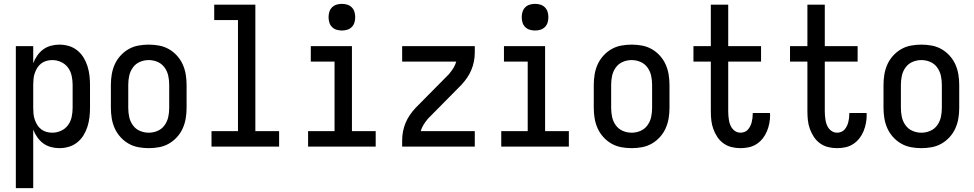

<svg xmlns="http://www.w3.org/2000/svg" viewBox="-20 -759 5040 994"><path d="M62 215V-520H152V-432Q160 -453 173 -471.5Q186 -490 203.5 -503Q221 -516 243 -522Q265 -528 287 -528Q312 -528 336 -521Q360 -514 379.5 -498.5Q399 -483 412 -462Q425 -441 432.5 -417.5Q440 -394 443 -369.5Q446 -345 446 -320V-200Q446 -175 443 -150.5Q440 -126 432.5 -102.5Q425 -79 412 -58Q399 -37 379.5 -21.5Q360 -6 336 1Q312 8 287 8Q265 8 243 2Q221 -4 203.5 -17Q186 -30 173 -48.5Q160 -67 152 -88V215ZM251 -72Q274 -72 296 -82Q318 -92 332 -111Q346 -130 351 -153.5Q356 -177 356 -200V-320Q356 -343 351 -366.5Q346 -390 332 -409Q318 -428 296 -438Q274 -448 251 -448Q236 -448 221 -444Q206 -440 193.5 -430.5Q181 -421 173 -408Q165 -395 160 -380.5Q155 -366 153.5 -350.5Q152 -335 152 -320V-200Q152 -185 153.5 -169.5Q155 -154 160 -139.5Q165 -125 173 -112Q181 -99 193.5 -89.5Q206 -80 221 -76Q236 -72 251 -72Z M750 8Q723 8 696 3Q669 -2 645.5 -15.5Q622 -29 603.5 -49.5Q585 -70 574 -94.5Q563 -119 558.5 -146Q554 -173 554 -200V-320Q554 -347 558.5 -374Q563 -401 574 -425.5Q585 -450 603.5 -470.5Q622 -491 645.5 -504.5Q669 -518 696 -523Q723 -528 750 -528Q777 -528 804 -523Q831 -518 854.5 -504.5Q878 -491 896.5 -470.5Q915 -450 926 -425.5Q937 -401 941.5 -374Q946 -347 946 -320V-200Q946 -173 941.5 -146Q937 -119 926 -94.5Q915 -70 896.5 -49.5Q878 -29 854.5 -15.5Q831 -2 804 3Q777 8 750 8ZM750 -72Q774 -72 796 -81.5Q818 -91 832 -110.5Q846 -130 851 -153Q856 -176 856 -200V-320Q856 -344 851 -367Q846 -390 832 -409.5Q818 -429 796 -438.5Q774 -448 750 -448Q726 -448 704 -438.5Q682 -429 668 -409.5Q654 -390 649 -367Q644 -344 644 -320V-200Q644 -176 649 -153Q654 -130 668 -110.5Q682 -91 704 -81.5Q726 -72 750 -72Z M1075 0V-80H1212V-655H1089V-735H1302V-80H1425V0Z M1575 0V-80H1712V-440H1589V-520H1802V-80H1925V0ZM1750 -601Q1736 -601 1722.5 -605Q1709 -609 1699 -619Q1689 -629 1685 -642.5Q1681 -656 1681 -670Q1681 -684 1685 -697.5Q1689 -711 1699 -721Q1709 -731 1722.5 -735Q1736 -739 1750 -739Q1764 -739 1777.5 -735Q1791 -731 1801 -721Q1811 -711 1815 -697.5Q1819 -684 1819 -670Q1819 -656 1815 -642.5Q1811 -629 1801 -619Q1791 -609 1777.5 -605Q1764 -601 1750 -601Z M2062 0V-33Q2062 -56 2066.5 -79Q2071 -102 2080 -123.5Q2089 -145 2102.5 -164.5Q2116 -184 2132 -201L2304 -375Q2305 -376 2306 -377Q2307 -378 2307 -379L2308 -380Q2319 -393 2328 -408Q2337 -423 2342 -440H2062V-520H2438V-488Q2438 -464 2433.5 -441Q2429 -418 2420 -396.5Q2411 -375 2397.5 -355.5Q2384 -336 2368 -319L2196 -145Q2195 -144 2194 -143Q2193 -142 2193 -141L2192 -140Q2181 -127 2172 -112Q2163 -97 2158 -80H2438V0Z M2575 0V-80H2712V-440H2589V-520H2802V-80H2925V0ZM2750 -601Q2736 -601 2722.5 -605Q2709 -609 2699 -619Q2689 -629 2685 -642.5Q2681 -656 2681 -670Q2681 -684 2685 -697.5Q2689 -711 2699 -721Q2709 -731 2722.5 -735Q2736 -739 2750 -739Q2764 -739 2777.5 -735Q2791 -731 2801 -721Q2811 -711 2815 -697.5Q2819 -684 2819 -670Q2819 -656 2815 -642.5Q2811 -629 2801 -619Q2791 -609 2777.5 -605Q2764 -601 2750 -601Z M3250 8Q3223 8 3196 3Q3169 -2 3145.5 -15.5Q3122 -29 3103.5 -49.5Q3085 -70 3074 -94.5Q3063 -119 3058.5 -146Q3054 -173 3054 -200V-320Q3054 -347 3058.5 -374Q3063 -401 3074 -425.5Q3085 -450 3103.5 -470.5Q3122 -491 3145.5 -504.5Q3169 -518 3196 -523Q3223 -528 3250 -528Q3277 -528 3304 -523Q3331 -518 3354.5 -504.5Q3378 -491 3396.5 -470.5Q3415 -450 3426 -425.5Q3437 -401 3441.5 -374Q3446 -347 3446 -320V-200Q3446 -173 3441.5 -146Q3437 -119 3426 -94.5Q3415 -70 3396.5 -49.5Q3378 -29 3354.5 -15.5Q3331 -2 3304 3Q3277 8 3250 8ZM3250 -72Q3274 -72 3296 -81.5Q3318 -91 3332 -110.5Q3346 -130 3351 -153Q3356 -176 3356 -200V-320Q3356 -344 3351 -367Q3346 -390 3332 -409.5Q3318 -429 3296 -438.5Q3274 -448 3250 -448Q3226 -448 3204 -438.5Q3182 -429 3168 -409.5Q3154 -390 3149 -367Q3144 -344 3144 -320V-200Q3144 -176 3149 -153Q3154 -130 3168 -110.5Q3182 -91 3204 -81.5Q3226 -72 3250 -72Z M3813 8Q3790 8 3767.5 2.5Q3745 -3 3726 -16.5Q3707 -30 3694 -49.5Q3681 -69 3673 -91Q3665 -113 3662.5 -136Q3660 -159 3660 -183V-440H3570V-520H3660V-735H3750V-520H3920V-440H3750V-183Q3750 -171 3751 -159Q3752 -147 3754 -135.5Q3756 -124 3760.5 -112.5Q3765 -101 3772.5 -92Q3780 -83 3790.5 -77.5Q3801 -72 3813 -72Q3824 -72 3834.5 -76Q3845 -80 3852 -88Q3859 -96 3864 -106Q3869 -116 3871.5 -126Q3874 -136 3875.5 -147Q3877 -158 3877 -169V-174H3966Q3966 -172 3966.5 -169.5Q3967 -167 3967 -164Q3967 -143 3963 -121.5Q3959 -100 3950.5 -79.5Q3942 -59 3928.5 -42Q3915 -25 3896.5 -13Q3878 -1 3856.5 3.5Q3835 8 3813 8Z M4313 8Q4290 8 4267.5 2.5Q4245 -3 4226 -16.5Q4207 -30 4194 -49.5Q4181 -69 4173 -91Q4165 -113 4162.5 -136Q4160 -159 4160 -183V-440H4070V-520H4160V-735H4250V-520H4420V-440H4250V-183Q4250 -171 4251 -159Q4252 -147 4254 -135.5Q4256 -124 4260.5 -112.5Q4265 -101 4272.5 -92Q4280 -83 4290.5 -77.5Q4301 -72 4313 -72Q4324 -72 4334.5 -76Q4345 -80 4352 -88Q4359 -96 4364 -106Q4369 -116 4371.5 -126Q4374 -136 4375.5 -147Q4377 -158 4377 -169V-174H4466Q4466 -172 4466.5 -169.5Q4467 -167 4467 -164Q4467 -143 4463 -121.5Q4459 -100 4450.5 -79.5Q4442 -59 4428.5 -42Q4415 -25 4396.5 -13Q4378 -1 4356.5 3.5Q4335 8 4313 8Z M4750 8Q4723 8 4696 3Q4669 -2 4645.5 -15.5Q4622 -29 4603.5 -49.5Q4585 -70 4574 -94.5Q4563 -119 4558.5 -146Q4554 -173 4554 -200V-320Q4554 -347 4558.5 -374Q4563 -401 4574 -425.5Q4585 -450 4603.5 -470.5Q4622 -491 4645.5 -504.5Q4669 -518 4696 -523Q4723 -528 4750 -528Q4777 -528 4804 -523Q4831 -518 4854.5 -504.5Q4878 -491 4896.5 -470.5Q4915 -450 4926 -425.5Q4937 -401 4941.5 -374Q4946 -347 4946 -320V-200Q4946 -173 4941.5 -146Q4937 -119 4926 -94.5Q4915 -70 4896.5 -49.5Q4878 -29 4854.5 -15.5Q4831 -2 4804 3Q4777 8 4750 8ZM4750 -72Q4774 -72 4796 -81.5Q4818 -91 4832 -110.5Q4846 -130 4851 -153Q4856 -176 4856 -200V-320Q4856 -344 4851 -367Q4846 -390 4832 -409.5Q4818 -429 4796 -438.5Q4774 -448 4750 -448Q4726 -448 4704 -438.5Q4682 -429 4668 -409.5Q4654 -390 4649 -367Q4644 -344 4644 -320V-200Q4644 -176 4649 -153Q4654 -130 4668 -110.5Q4682 -91 4704 -81.5Q4726 -72 4750 -72Z"/></svg>

Font: Iosevka Curly Medium
Style: Regular
Weight: 500
Monospace: yes
Designer: Belleve Invis
Foundry: Belleve Invis
Version: Version 22.1.2; ttfautohint (v1.8.4)